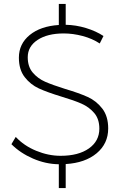

<svg xmlns="http://www.w3.org/2000/svg" viewBox="-20 -831 639 976"><path d="M311 -379Q382 -358 426 -338Q470 -318 500 -279Q530 -240 530 -178Q530 -101 471.5 -52Q413 -3 314 3V125H279V4Q212 3 147.5 -25Q83 -53 38 -98L60 -135Q102 -90 164 -64.5Q226 -39 288 -39Q379 -39 432 -76.5Q485 -114 485 -177Q485 -226 459 -256.5Q433 -287 394.5 -304Q356 -321 292 -340Q220 -362 177.5 -381.5Q135 -401 105.5 -439Q76 -477 76 -538Q76 -608 131 -653Q186 -698 279 -704V-811H314V-705Q366 -704 417 -688.5Q468 -673 506 -648L487 -610Q449 -635 400 -648Q351 -661 304 -661Q221 -661 171 -628Q121 -595 121 -540Q121 -492 146.5 -462Q172 -432 209.5 -415.5Q247 -399 311 -379Z"/></svg>

Font: Montserrat arm2 ExtraLight
Style: Regular
Weight: 275
Designer: Julieta Ulanovsky
Foundry: Julieta Ulanovsky
Version: Version 6.000